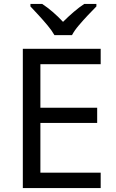

<svg xmlns="http://www.w3.org/2000/svg" viewBox="-20 -964 596 984"><path d="M496 0H97V-714H496V-635H187V-412H478V-334H187V-79H496ZM259 -784Q246 -807 224 -833.5Q202 -860 178 -886Q154 -912 136 -931V-944H196Q222 -927 250 -903Q278 -879 303 -852Q330 -879 358 -903Q386 -927 412 -944H474V-931Q455 -912 430.5 -886Q406 -860 383.5 -833.5Q361 -807 349 -784Z"/></svg>

Font: Noto Sans Ogham
Style: Regular
Weight: 400
Designer: Monotype Design Team
Foundry: Monotype Imaging Inc.
Version: Version 2.001; ttfautohint (v1.8.4.7-5d5b)